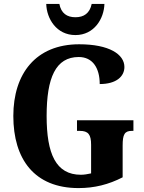

<svg xmlns="http://www.w3.org/2000/svg" viewBox="-20 -950 737 980"><path d="M365 -771C461 -771 511 -855 513 -930H448C438 -882 408 -862 365 -862C322 -862 292 -882 283 -930H216C218 -855 268 -771 365 -771ZM381 10C462 10 534 -8 606 -45V-207C606 -264 616 -282 653 -282H661V-336H373V-282H387C430 -282 445 -264 445 -211V-65C427 -61 409 -58 393 -58C265 -58 218 -165 218 -358C218 -553 264 -659 382 -659C452 -659 489 -604 489 -521C574 -521 615 -560 615 -608C615 -673 537 -724 384 -724C163 -724 48 -574 48 -358C48 -137 156 10 381 10Z"/></svg>

Font: Noto Serif Sinhala Condensed ExtraBold
Style: Regular
Weight: 800
Width: 3
Designer: Jelle Bosma - Monotype Design Team
Foundry: Monotype Imaging Inc.
Version: Version 2.007